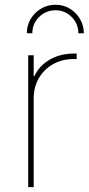

<svg xmlns="http://www.w3.org/2000/svg" viewBox="-20 -774 367 794"><path d="M96.6 0V-545.5H119.3V-458.8H122.2Q141.3 -501.4 185.2 -527Q229 -552.6 285.5 -552.6H296.9V-529.8H285.5Q237.2 -529.8 199.8 -508.9Q162.3 -487.9 140.8 -451Q119.3 -414.1 119.3 -366.5V0ZM90.9 -636.4Q90.9 -669 106.9 -695.7Q122.9 -722.3 149.7 -738.3Q176.5 -754.3 208.8 -754.3Q241.5 -754.6 268.1 -738.6Q294.7 -722.7 310.7 -695.8Q326.7 -669 326.7 -636.4H304Q304 -676.1 276.1 -704Q248.2 -731.9 208.8 -731.5Q169.4 -731.2 141.5 -703.5Q113.6 -675.8 113.6 -636.4Z"/></svg>

Font: Inter Thin BETA
Style: Regular
Weight: 100
Designer: Rasmus Andersson
Foundry: rsms
Version: Version 3.011;git-f93a4a705